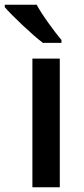

<svg xmlns="http://www.w3.org/2000/svg" viewBox="-54 -786 353 806"><path d="M204 -618Q182 -644 150 -688.5Q118 -733 100 -766H-34V-756Q-10 -728 41 -680Q92 -632 126 -606H204ZM82 -540V0H197V-540Z"/></svg>

Font: OpenSansMMV
Style: Semibold
Weight: 600
Designer: Steve Matteson
Foundry: Ascender Corporation
Version: Version 6.000